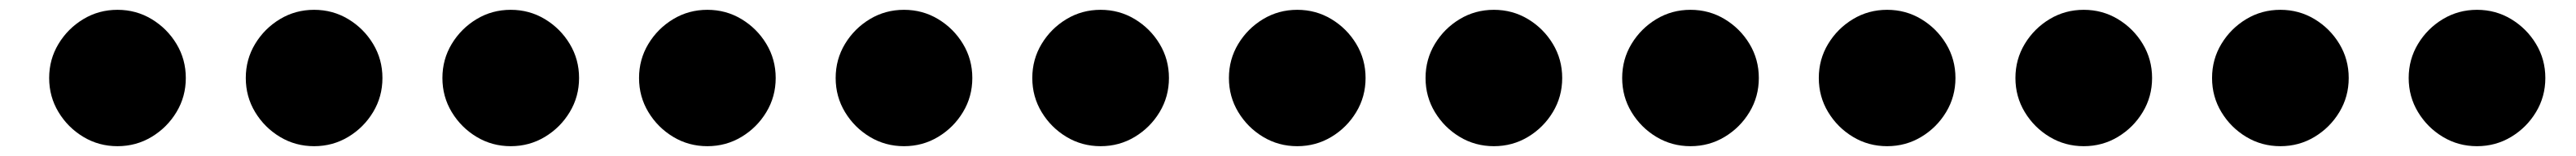

<svg xmlns="http://www.w3.org/2000/svg" viewBox="-20 -539 5240 318"><path d="M80 -380Q80 -342 99 -310.5Q118 -279 149.5 -260Q181 -241 219 -241Q257 -241 288.5 -260Q320 -279 339 -310.5Q358 -342 358 -380Q358 -418 339 -449.5Q320 -481 288.5 -500Q257 -519 219 -519Q181 -519 149.5 -500Q118 -481 99 -449.5Q80 -418 80 -380Z M480 -380Q480 -342 499 -310.5Q518 -279 549.5 -260Q581 -241 619 -241Q657 -241 688.5 -260Q720 -279 739 -310.5Q758 -342 758 -380Q758 -418 739 -449.5Q720 -481 688.5 -500Q657 -519 619 -519Q581 -519 549.5 -500Q518 -481 499 -449.5Q480 -418 480 -380Z M880 -380Q880 -342 899 -310.5Q918 -279 949.5 -260Q981 -241 1019 -241Q1057 -241 1088.5 -260Q1120 -279 1139 -310.5Q1158 -342 1158 -380Q1158 -418 1139 -449.5Q1120 -481 1088.5 -500Q1057 -519 1019 -519Q981 -519 949.5 -500Q918 -481 899 -449.5Q880 -418 880 -380Z M1280 -380Q1280 -342 1299 -310.5Q1318 -279 1349.5 -260Q1381 -241 1419 -241Q1457 -241 1488.5 -260Q1520 -279 1539 -310.5Q1558 -342 1558 -380Q1558 -418 1539 -449.5Q1520 -481 1488.5 -500Q1457 -519 1419 -519Q1381 -519 1349.5 -500Q1318 -481 1299 -449.5Q1280 -418 1280 -380Z M1680 -380Q1680 -342 1699 -310.5Q1718 -279 1749.5 -260Q1781 -241 1819 -241Q1857 -241 1888.5 -260Q1920 -279 1939 -310.5Q1958 -342 1958 -380Q1958 -418 1939 -449.5Q1920 -481 1888.5 -500Q1857 -519 1819 -519Q1781 -519 1749.5 -500Q1718 -481 1699 -449.5Q1680 -418 1680 -380Z M2080 -380Q2080 -342 2099 -310.5Q2118 -279 2149.5 -260Q2181 -241 2219 -241Q2257 -241 2288.5 -260Q2320 -279 2339 -310.5Q2358 -342 2358 -380Q2358 -418 2339 -449.5Q2320 -481 2288.5 -500Q2257 -519 2219 -519Q2181 -519 2149.5 -500Q2118 -481 2099 -449.5Q2080 -418 2080 -380Z M2480 -380Q2480 -342 2499 -310.5Q2518 -279 2549.5 -260Q2581 -241 2619 -241Q2657 -241 2688.5 -260Q2720 -279 2739 -310.5Q2758 -342 2758 -380Q2758 -418 2739 -449.5Q2720 -481 2688.5 -500Q2657 -519 2619 -519Q2581 -519 2549.5 -500Q2518 -481 2499 -449.5Q2480 -418 2480 -380Z M2880 -380Q2880 -342 2899 -310.5Q2918 -279 2949.5 -260Q2981 -241 3019 -241Q3057 -241 3088.5 -260Q3120 -279 3139 -310.5Q3158 -342 3158 -380Q3158 -418 3139 -449.5Q3120 -481 3088.5 -500Q3057 -519 3019 -519Q2981 -519 2949.5 -500Q2918 -481 2899 -449.5Q2880 -418 2880 -380Z M3280 -380Q3280 -342 3299 -310.5Q3318 -279 3349.5 -260Q3381 -241 3419 -241Q3457 -241 3488.5 -260Q3520 -279 3539 -310.5Q3558 -342 3558 -380Q3558 -418 3539 -449.5Q3520 -481 3488.5 -500Q3457 -519 3419 -519Q3381 -519 3349.5 -500Q3318 -481 3299 -449.5Q3280 -418 3280 -380Z M3680 -380Q3680 -342 3699 -310.5Q3718 -279 3749.5 -260Q3781 -241 3819 -241Q3857 -241 3888.5 -260Q3920 -279 3939 -310.5Q3958 -342 3958 -380Q3958 -418 3939 -449.5Q3920 -481 3888.5 -500Q3857 -519 3819 -519Q3781 -519 3749.5 -500Q3718 -481 3699 -449.5Q3680 -418 3680 -380Z M4080 -380Q4080 -342 4099 -310.5Q4118 -279 4149.5 -260Q4181 -241 4219 -241Q4257 -241 4288.5 -260Q4320 -279 4339 -310.5Q4358 -342 4358 -380Q4358 -418 4339 -449.5Q4320 -481 4288.5 -500Q4257 -519 4219 -519Q4181 -519 4149.5 -500Q4118 -481 4099 -449.5Q4080 -418 4080 -380Z M4480 -380Q4480 -342 4499 -310.5Q4518 -279 4549.5 -260Q4581 -241 4619 -241Q4657 -241 4688.5 -260Q4720 -279 4739 -310.5Q4758 -342 4758 -380Q4758 -418 4739 -449.5Q4720 -481 4688.5 -500Q4657 -519 4619 -519Q4581 -519 4549.5 -500Q4518 -481 4499 -449.5Q4480 -418 4480 -380Z M4880 -380Q4880 -342 4899 -310.5Q4918 -279 4949.5 -260Q4981 -241 5019 -241Q5057 -241 5088.5 -260Q5120 -279 5139 -310.5Q5158 -342 5158 -380Q5158 -418 5139 -449.5Q5120 -481 5088.5 -500Q5057 -519 5019 -519Q4981 -519 4949.5 -500Q4918 -481 4899 -449.5Q4880 -418 4880 -380Z"/></svg>

Font: text-security-disc
Style: Regular
Weight: 400
Monospace: yes
Foundry: Oskari Noppa
Version: Version 3.000;hotconv 1.0.118;makeotfexe 2.5.65603